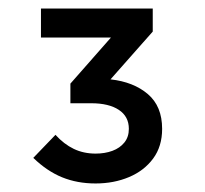

<svg xmlns="http://www.w3.org/2000/svg" viewBox="-20 -710 480 450"><path d="M58 -340 110 -394Q130 -372 153 -361Q176 -350 204 -350Q226 -350 243.5 -356.5Q261 -363 271.5 -376Q282 -389 282 -408Q282 -437 258.5 -452.5Q235 -468 194 -468H145V-514L240 -622H76V-690H338V-636L239 -524Q293 -518 326.5 -489.5Q360 -461 360 -408Q360 -367 339 -338.5Q318 -310 282.5 -295Q247 -280 204 -280Q161 -280 125.5 -294.5Q90 -309 58 -340Z"/></svg>

Font: Radio Canada
Style: Regular
Weight: 400
Designer: Charles Daoud, Etienne Aubert Bonn, Alexandre Saumier Demers, Jacques Le Bailly
Foundry: Radio-Canada
Version: Version 2.104;gftools[0.9.28.dev5+ged2979d]